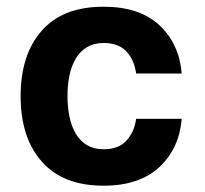

<svg xmlns="http://www.w3.org/2000/svg" viewBox="-20 -558 621 582"><path d="M293.9 -537.6C211.9 -537.6 149.4 -513.7 106.9 -465.3C64 -417 42.5 -350.6 42.5 -266.6C42.5 -182.6 64 -116.2 106.9 -67.9C149.4 -19.5 211.9 4.9 293.9 4.9C366.7 4.9 422.9 -14.2 463.4 -51.8C503.4 -89.4 525.9 -138.2 530.8 -197.8H392.6C389.2 -171.9 379.9 -150.4 363.8 -132.3C347.7 -114.3 324.2 -105.5 293.9 -105.5C214.4 -105.5 184.6 -178.7 184.6 -267.6C184.6 -355.5 215.3 -427.7 293.9 -427.7C324.2 -427.7 347.7 -418.9 363.8 -401.4C379.9 -383.3 389.2 -361.3 392.6 -335.4L530.8 -335C525.9 -395 503.4 -443.8 463.4 -481.4C422.9 -519 366.7 -537.6 293.9 -537.6Z"/></svg>

Font: Estedad Bold
Style: Regular
Weight: 700
Designer: Amin Abedi
Version: Version 7.3